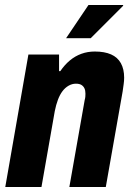

<svg xmlns="http://www.w3.org/2000/svg" viewBox="-20 -744 531 764"><path d="M1 0 93 -527H215V-461H220Q237 -486 258 -503.5Q279 -521 304 -530Q329 -539 357 -539Q396 -539 422 -527.5Q448 -516 461 -492.5Q474 -469 474 -435Q474 -422 472 -408.5Q470 -395 468 -380L401 0H256L317 -346Q319 -353 319.5 -359Q320 -365 320 -371Q320 -384 316 -392.5Q312 -401 304 -406Q296 -411 282 -411Q267 -411 253 -403Q239 -395 228.5 -381Q218 -367 210.5 -347Q203 -327 198 -302L145 0ZM243 -592 332 -724H470V-721L341 -592Z"/></svg>

Font: Archivo Condensed ExtraBold
Style: Italic
Weight: 800
Width: 3
Italic angle: -10°
Designer: Hector Gatti
Foundry: Omnibus-Type
Version: Version 2.001